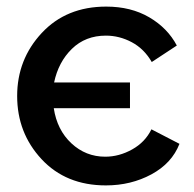

<svg xmlns="http://www.w3.org/2000/svg" viewBox="-20 -553 587 582"><path d="M301 9Q180 9 106 -70.5Q32 -150 32 -262Q32 -373 106.5 -453Q181 -533 302 -533Q377 -533 432.5 -500.5Q488 -468 516 -415L440 -365Q417 -405 379.5 -425Q342 -445 301 -445Q239 -445 198 -405Q157 -365 144 -303H374V-225H143Q153 -159 196.5 -118.5Q240 -78 299 -78Q341 -78 380.5 -100Q420 -122 439 -161L524 -117Q501 -58 439 -24.5Q377 9 301 9Z"/></svg>

Font: Raleway
Style: Regular
Weight: 600
Designer: Matt McInerney, Pablo Impallari, Rodrigo Fuenzalida
Foundry: Matt McInerney, Pablo Impallari, Rodrigo Fuenzalida
Version: Version 1.000;PS 001.001;hotconv 1.0.56; ttfautohint (v1.5)